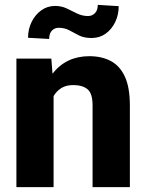

<svg xmlns="http://www.w3.org/2000/svg" viewBox="-20 -769 602 789"><path d="M280.8 -419.4Q252 -419.4 232.2 -407.2Q212.4 -395 200.2 -374V0H47.4V-528.3H190.9L195.8 -466.3Q252 -538.1 347.2 -538.1Q397 -538.1 434.3 -518.8Q471.7 -499.5 492.7 -455.1Q513.7 -410.6 513.7 -335V0H360.4V-335.4Q360.4 -385.3 339.6 -402.3Q318.8 -419.4 280.8 -419.4ZM381.8 -749 467.8 -743.7Q467.8 -708 453.4 -678.2Q439 -648.4 414.1 -630.6Q389.2 -612.8 356.4 -612.8Q325.7 -612.8 304.9 -623.3Q284.2 -633.8 265.1 -644.3Q246.1 -654.8 220.7 -654.8Q204.6 -654.8 193.4 -643.3Q182.1 -631.8 182.1 -608.9L95.2 -613.8Q95.2 -648.4 109.6 -678.2Q124 -708 149.2 -726.3Q174.3 -744.6 206.5 -744.6Q232.4 -744.6 253.9 -734.4Q275.4 -724.1 296.6 -713.6Q317.9 -703.1 341.8 -703.1Q358.4 -703.1 370.1 -714.8Q381.8 -726.6 381.8 -749Z"/></svg>

Font: Vazirmatn FD ExtraBold
Style: Regular
Weight: 800
Designer: Saber Rastikerdar
Foundry: Saber Rastikerdar
Version: Version 33.003